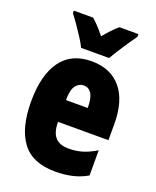

<svg xmlns="http://www.w3.org/2000/svg" viewBox="-144 -851 770 945"><g transform="rotate(20 241.0 -378.0)"><path d="M246 -562Q345 -562 400 -497Q455 -432 455 -310V-225H191Q191 -170 214 -144.5Q237 -119 285 -119Q323 -119 356 -129Q389 -139 427 -162V-30Q391 -9 350 0.5Q309 10 261 10Q141 10 86.5 -63Q32 -136 32 -274Q32 -413 86 -487.5Q140 -562 246 -562ZM250 -437Q225 -437 208 -415Q191 -393 191 -339H305Q305 -392 290 -414.5Q275 -437 250 -437ZM173 -606Q165 -624 147 -652Q129 -680 109.5 -708Q90 -736 77 -752V-766H178Q193 -753 210 -735Q227 -717 246 -693Q286 -742 316 -766H415V-752Q401 -733 383 -706Q365 -679 348 -652.5Q331 -626 320 -606Z"/></g></svg>

Font: Noto Sans Sinhala ExtraCondensed Black
Style: Regular
Weight: 900
Width: 2
Designer: Jelle Bosma - Monotype Design Team
Foundry: Monotype Imaging Inc.
Version: Version 2.006; ttfautohint (v1.8.4.7-5d5b)